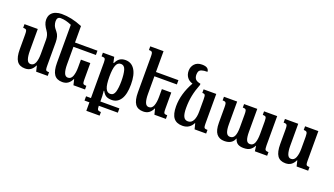

<svg xmlns="http://www.w3.org/2000/svg" viewBox="-80 -1426 4041 2322"><g transform="rotate(20 1940.0 -265.0)"><path d="M250 -631Q250 -680 272.5 -708.5Q295 -737 330.5 -749.5Q366 -762 405 -762Q468 -762 532.5 -748.5Q597 -735 673 -704V-492H962V-437H673V-210Q673 -142 687.5 -102.5Q702 -63 736 -63Q776 -63 793.5 -107.5Q811 -152 811 -222V-322H932V-115Q932 -84 935 -69.5Q938 -55 948.5 -51Q959 -47 981 -47V0H832L815 -72H811Q793 -33 763.5 -11.5Q734 10 690 10Q618 10 585 -37.5Q552 -85 552 -187V-676Q513 -693 478.5 -701.5Q444 -710 411 -710Q364 -710 364 -655Q364 -630 373.5 -603.5Q383 -577 417 -538Q453 -496 453 -413V-115Q453 -84 456 -69.5Q459 -55 469 -51Q479 -47 501 -47V0H352L335 -72H331Q313 -33 284 -11.5Q255 10 210 10Q139 10 106 -37.5Q73 -85 73 -187V-373Q73 -406 69.5 -421Q66 -436 55.5 -440.5Q45 -445 23 -445V-492H194V-213Q194 -143 208 -103Q222 -63 256 -63Q296 -63 314 -106Q332 -149 332 -220V-406Q332 -435 324 -461.5Q316 -488 299 -511Q277 -541 263.5 -571.5Q250 -602 250 -631Z M1021 128V73H1084V-386Q1084 -424 1075 -434.5Q1066 -445 1032 -445V-492H1178L1193 -420H1200Q1219 -462 1248 -482Q1277 -502 1321 -502Q1398 -502 1440.5 -436.5Q1483 -371 1483 -246Q1483 -119 1441 -55Q1399 9 1327 9Q1281 9 1254 -6.5Q1227 -22 1205 -63H1199Q1204 -23 1204.5 4.5Q1205 32 1205 59V73H1450V128H1205V131Q1205 171 1216.5 181Q1228 191 1255 191V237H1084V128ZM1284 -54Q1329 -54 1344.5 -106.5Q1360 -159 1360 -245Q1360 -332 1345 -385.5Q1330 -439 1283 -439Q1242 -439 1223.5 -392Q1205 -345 1205 -246Q1205 -143 1224.5 -98.5Q1244 -54 1284 -54Z M1974 -322V-115Q1974 -84 1977 -69.5Q1980 -55 1990 -51Q2000 -47 2022 -47V0H1874L1856 -72H1852Q1834 -33 1805 -11.5Q1776 10 1731 10Q1660 10 1627 -37.5Q1594 -85 1594 -187V-641Q1594 -674 1590.5 -689Q1587 -704 1576.5 -708.5Q1566 -713 1544 -713V-760H1715V-492H2004V-437H1715V-210Q1715 -140 1729.5 -101.5Q1744 -63 1778 -63Q1818 -63 1835.5 -107.5Q1853 -152 1853 -222V-322Z M2236 10Q2159 10 2122 -37.5Q2085 -85 2085 -187Q2085 -345 2178 -511Q2132 -524 2106.5 -558.5Q2081 -593 2081 -642Q2081 -694 2114.5 -730.5Q2148 -767 2209 -767Q2256 -767 2277.5 -751Q2299 -735 2300 -707Q2251 -707 2226 -698Q2201 -689 2193 -672Q2185 -655 2185 -630Q2185 -595 2201.5 -573.5Q2218 -552 2269 -542V-527Q2236 -443 2221 -368Q2206 -293 2206 -210Q2206 -134 2223.5 -98.5Q2241 -63 2281 -63Q2325 -63 2347.5 -106Q2370 -149 2370 -222V-377Q2370 -424 2362 -435.5Q2354 -447 2328 -447V-492H2491V-115Q2491 -84 2494 -69.5Q2497 -55 2507.5 -51Q2518 -47 2540 -47V0H2391L2373 -72H2369Q2350 -33 2316.5 -11.5Q2283 10 2236 10Z M3106 -492H3275V-116Q3275 -73 3283 -60Q3291 -47 3325 -47V0H3167L3158 -66H3154Q3138 -33 3108.5 -11.5Q3079 10 3023 10Q2977 10 2948.5 -7.5Q2920 -25 2907 -68H2904Q2876 10 2775 10Q2710 10 2675 -34Q2640 -78 2640 -176V-374Q2640 -406 2636.5 -421Q2633 -436 2622.5 -440.5Q2612 -445 2590 -445V-492H2760V-198Q2760 -131 2774.5 -96Q2789 -61 2823 -61Q2864 -61 2881 -99Q2898 -137 2898 -208V-375Q2898 -407 2894.5 -422.5Q2891 -438 2880.5 -442.5Q2870 -447 2849 -447V-492H3019V-198Q3019 -128 3032.5 -94.5Q3046 -61 3080 -61Q3121 -61 3138 -103.5Q3155 -146 3155 -220V-378Q3155 -424 3146 -435.5Q3137 -447 3106 -447Z M3562 10Q3491 10 3458 -37.5Q3425 -85 3425 -187V-373Q3425 -406 3421.5 -421Q3418 -436 3407.5 -440.5Q3397 -445 3375 -445V-492H3546V-210Q3546 -142 3560 -102.5Q3574 -63 3608 -63Q3648 -63 3666 -107.5Q3684 -152 3684 -222V-374Q3684 -421 3673.5 -433Q3663 -445 3634 -445V-492H3805V-115Q3805 -84 3808 -69.5Q3811 -55 3821 -51Q3831 -47 3853 -47V0H3704L3687 -72H3683Q3665 -33 3636 -11.5Q3607 10 3562 10Z"/></g></svg>

Font: Noto Serif Armenian ExtraCondensed
Style: Bold
Weight: 700
Width: 2
Designer: Monotype Design Team
Foundry: Monotype Imaging Inc.
Version: Version 2.008; ttfautohint (v1.8.4.7-5d5b)